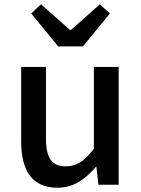

<svg xmlns="http://www.w3.org/2000/svg" viewBox="-20 -864 660 898"><path d="M249 14C324 14 378 -25 428 -83H431L440 0H535V-551H419V-168C374 -110 338 -86 287 -86C223 -86 195 -124 195 -218V-551H79V-204C79 -64 131 14 249 14ZM252 -647H368L494 -801L447 -844L312 -724H307L172 -844L126 -801Z"/></svg>

Font: Noto Sans CJK TC Medium
Style: Regular
Weight: 500
Designer: Ryoko NISHIZUKA 西塚涼子 (kana, bopomofo & ideographs); Paul D. Hunt (Latin, Greek & Cyrillic); Sandoll Communications 산돌커뮤니
Foundry: Adobe
Version: Version 2.004;hotconv 1.0.118;makeotfexe 2.5.65603